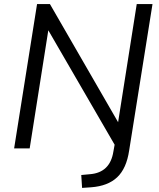

<svg xmlns="http://www.w3.org/2000/svg" viewBox="-20 -725 779 938"><path d="M381 193 377 130 420 126Q518 118 534 15L540 -18L216 -577L125 0H49L161 -705H224L557 -128L648 -705H725L611 10Q598 98 552.5 141Q507 184 425 190Z"/></svg>

Font: Nunito Sans
Style: Italic
Weight: 400
Italic angle: -9°
Designer: Vernon Adams
Foundry: Vernon Adams
Version: Version 3.006; ttfautohint (v1.8.3)